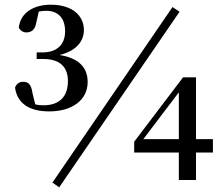

<svg xmlns="http://www.w3.org/2000/svg" viewBox="-20 -766 955 817"><path d="M232 31 744 -716 714 -736 203 11ZM190 -292C285 -292 353 -339 353 -417C353 -479 315 -519 233 -532C303 -548 337 -590 337 -638C337 -700 287 -746 196 -746C129 -746 67 -716 60 -648C67 -635 79 -628 92 -628C112 -628 129 -638 134 -668L145 -717C156 -719 167 -720 177 -720C227 -720 257 -689 257 -633C257 -573 219 -543 161 -543H136V-515H164C235 -515 269 -481 269 -421C269 -355 233 -318 165 -318C152 -318 141 -319 130 -322L118 -371C113 -408 99 -418 79 -418C64 -418 50 -411 44 -393C53 -327 103 -292 190 -292ZM741 0H814V-117H886V-174H814V-437H759L551 -163V-117H741ZM590 -174 674 -285 741 -373V-174Z"/></svg>

Font: GenKiMin2 TW SB
Style: Regular
Weight: 600
Version: Version 2.100;PS 2.1;hotconv 16.6.51;makeotf.lib2.5.65220 DE